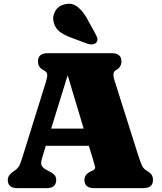

<svg xmlns="http://www.w3.org/2000/svg" viewBox="-20 -976 840 996"><path d="M271.5 -42.5Q271.5 0 221.5 0H70.5Q20.5 0 20.5 -42.5Q20.5 -66 46.5 -84.5L57 -92Q70 -100.5 77.8 -112.8Q85.5 -125 96.5 -161L218 -550.5Q226.5 -578.5 224.8 -591Q223 -603.5 204.5 -613Q177 -626.5 177 -657.5Q177 -700 227.5 -700H559.5Q610 -700 610 -657.5Q610 -627 581.5 -612Q560.5 -601.5 573.5 -560.5L695 -176.5Q707.5 -137 716 -118.2Q724.5 -99.5 740 -91.5Q759.5 -80 766.5 -69.5Q773.5 -59 773.5 -42.5Q773.5 0 723.5 0H468.5Q418 0 418 -42.5Q418 -70 447.5 -85L463.5 -93Q476 -99 473.2 -110.5Q470.5 -122 463 -147L441 -219.5H217.5L205 -178.5Q197 -153.5 194.2 -138.5Q191.5 -123.5 198.5 -113Q205.5 -102.5 227 -91.5L242 -83.5Q255.5 -76.5 263.5 -67.2Q271.5 -58 271.5 -42.5ZM245.5 -309H414L331 -585.5ZM431 -880.5 475.5 -799.5Q482.5 -787.5 485 -776.5Q487.5 -765.5 480 -756Q472.5 -747 459.5 -745.8Q446.5 -744.5 434 -749L348.5 -781Q308 -796 286.5 -814.2Q265 -832.5 258 -863Q251 -891 266.8 -918.5Q282.5 -946 316.5 -954Q354.5 -962.5 381.8 -941Q409 -919.5 431 -880.5Z"/></svg>

Font: Fraunces 9pt Soft Black
Style: Regular
Weight: 900
Version: Version 1.000;[b76b70a41]